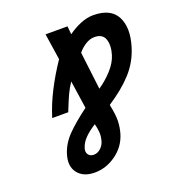

<svg xmlns="http://www.w3.org/2000/svg" viewBox="-126 -778 812 887"><g transform="rotate(-20 280.0 -334.0)"><path d="M174.4 -308C185.6 -336 195.1 -358.2 202.7 -374.5C210.4 -390.8 219.8 -407.3 230.9 -424L251 -287C209.6 -256.3 176.1 -228 150.5 -202C124.9 -176 107.2 -147 97.4 -115C86.2 -78.3 89.6 -48.5 107.5 -25.5C125.5 -2.5 153.1 9 190.5 9C227.8 9 262.7 -2.7 295.2 -26C327.6 -49.3 349.6 -79.7 361 -117C366.9 -136.3 370.2 -156.5 371 -177.5C371.8 -198.5 368.4 -226.3 361 -261C410.1 -293 450 -325.8 480.6 -359.5C511.3 -393.2 533.4 -432.3 547.1 -477C565 -535.7 564.3 -583.7 545.1 -621C525.8 -658.3 487.5 -677 430.2 -677C410.2 -677 389.6 -672.7 368.2 -664C346.9 -655.3 326 -643.7 305.5 -629L301.8 -669H193.8L213.3 -540C185.4 -498.7 160.9 -457.5 140.1 -416.5C119.2 -375.5 102.7 -335 90.4 -295H169.4ZM213.6 -70C201.6 -70 192.7 -74.2 187 -82.5C181.2 -90.8 180.1 -101 183.8 -113C189.1 -130.3 198.9 -146.2 213.3 -160.5C227.7 -174.8 245.1 -188.3 265.7 -201C269.7 -185.7 272.1 -171.2 272.9 -157.5C273.7 -143.8 271.9 -129.7 267.4 -115C263.5 -102.3 256.6 -91.7 246.6 -83C236.6 -74.3 225.6 -70 213.6 -70ZM400.6 -580C427.9 -580 445 -569.5 451.9 -548.5C458.8 -527.5 457.9 -502.7 449.1 -474C442 -450.7 428.4 -428 408.4 -406C388.3 -384 366.1 -364.7 341.6 -348L319.2 -533C330.8 -547 343.8 -558.3 358.1 -567C372.4 -575.7 386.6 -580 400.6 -580Z"/></g></svg>

Font: Din Kursivschrift
Style: Condensed Italic Polish
Weight: 400
Version: Version 1.07